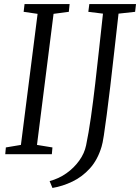

<svg xmlns="http://www.w3.org/2000/svg" viewBox="-20 -763 693 950"><path d="M6 0 9 -33.5 83.5 -46 166 -694.5 97 -704.5 101.5 -743H324.5L320.5 -704.5L245 -694.5L163 -46L239.5 -33.5L236.5 0ZM239.5 167 225.5 133Q271 121 308.8 94.2Q346.5 67.5 372.2 31.5Q398 -4.5 406 -44Q418.5 -103.5 429.8 -182.5Q441 -261.5 451.2 -349.5Q461.5 -437.5 471 -526.5Q480.5 -615.5 489.5 -695.5L417 -704.5L422 -743H653L648.5 -704.5L566.5 -695.5Q555.5 -597.5 545.2 -506.8Q535 -416 525.8 -337Q516.5 -258 508.2 -195.8Q500 -133.5 493.8 -92.8Q487.5 -52 482.5 -37Q463 28 425 70Q387 112 338.5 135.2Q290 158.5 239.5 167Z"/></svg>

Font: Merriweather 28pt Light
Style: Italic
Weight: 300
Italic angle: -7.8°
Version: Version 2.101